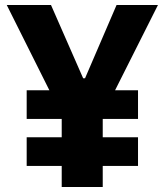

<svg xmlns="http://www.w3.org/2000/svg" viewBox="-20 -750 660 770"><path d="M533.5 -84.5V-199.5H392V-273H533.5V-388H441.5L613.5 -730H447.5L321 -436H313.5L184.5 -730H7L178 -388H87V-273H227.5V-199.5H87V-84.5H227.5V0H392V-84.5Z"/></svg>

Font: Monaspace Neon ExtraBold
Style: Regular
Weight: 800
Designer: Riley Cran & the Lettermatic Team
Foundry: Lettermatic
Version: Version 1.200 (Monaspace Neon)